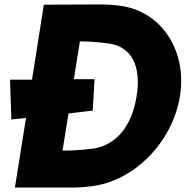

<svg xmlns="http://www.w3.org/2000/svg" viewBox="-20 -843 834 863"><path d="M25 -485 31 -306 97 -313 47 0H300C331 0 362 -2 392 -6C583 -29 756 -204 789 -412C822 -619 702 -794 520 -817C492 -821 461 -823 431 -823L177 -822L124 -485ZM261 -166 288 -333 397 -346 405 -487H312L339 -657C390 -657 437 -652 479 -646C575 -627 615 -541 594 -411C574 -282 508 -195 405 -176C361 -170 314 -166 261 -166Z"/></svg>

Font: Rabbid Highway Sign IV
Style: BlkObl
Weight: 400
Foundry: Cannot Into Space Fonts
Version: Version 0.277